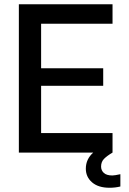

<svg xmlns="http://www.w3.org/2000/svg" viewBox="-20 -720 608 906"><path d="M511 -700V-608H174V-398H467V-315H174V-92H511V0Q484 16 470.5 30Q457 44 457 66Q457 84 470 96Q483 108 510 108Q521 108 548 102V160Q524 166 497 166Q444 166 414.5 140.5Q385 115 385 76Q385 31 420 0H69V-700Z"/></svg>

Font: Lopes Sans Medium
Style: Regular
Weight: 500
Designer: Gabriel Lam, Diego Maldonado
Foundry: TypeRant, Foresti Design
Version: Version 4.000